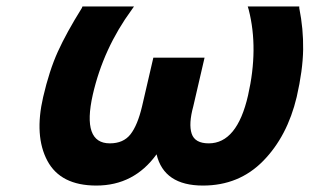

<svg xmlns="http://www.w3.org/2000/svg" viewBox="-20 -566 961 596"><path d="M909 -541Q922 -476 921 -412Q920 -348 901 -265Q872 -143 797 -66.5Q722 10 610 10Q489 10 466 -87Q396 10 279 10Q168 10 127 -67Q86 -144 114 -265Q133 -347 159.5 -405.5Q186 -464 234 -541L236 -546H396L389 -536Q301 -416 268 -272Q234 -121 321 -121Q363 -121 385 -149Q407 -177 421 -236L456 -387H615L580 -236Q565 -181 575 -151Q585 -121 628 -121Q716 -121 750 -270Q783 -415 752 -536L749 -546H909Z"/></svg>

Font: Passageway
Style: BdIt
Weight: 700
Foundry: Ascender Corporation
Version: Version 1.11